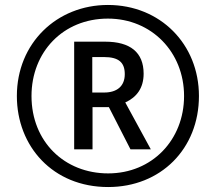

<svg xmlns="http://www.w3.org/2000/svg" viewBox="-20 -744 871 774"><path d="M416 10C628 10 782 -144 782 -357C782 -566 626 -724 415 -724C209 -724 48 -570 48 -357C48 -154 193 10 416 10ZM416 -45C240 -45 107 -173 107 -357C107 -534 234 -669 415 -669C591 -669 722 -534 722 -357C722 -180 593 -45 416 -45ZM279 -142H353V-312H419L506 -142H588L485 -331C531 -352 559 -389 559 -447C559 -533 505 -576 404 -576H279ZM400 -371H352V-514H399C459 -514 483 -492 483 -445C483 -397 452 -371 400 -371Z"/></svg>

Font: Noto Sans Gurmukhi UI Condensed Medium
Style: Regular
Weight: 500
Width: 3
Designer: Jelle Bosma - Monotype Design Team
Foundry: Monotype Imaging Inc.
Version: Version 2.004